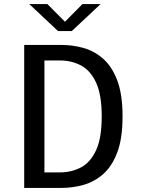

<svg xmlns="http://www.w3.org/2000/svg" viewBox="-20 -920 690 940"><path d="M98.5 0V-700H281Q334 -700 386.8 -685.8Q439.5 -671.5 483.2 -634Q527 -596.5 553.5 -527.8Q580 -459 580 -350Q580 -241 553.5 -172.2Q527 -103.5 483.2 -66Q439.5 -28.5 386.8 -14.2Q334 0 281 0ZM197.5 -76H273.5Q329.5 -76 376 -100.2Q422.5 -124.5 450.2 -184Q478 -243.5 478 -350Q478 -456.5 450.2 -516Q422.5 -575.5 376 -599.8Q329.5 -624 273.5 -624H197.5ZM123.5 -900H212L298 -813.5L383.5 -900H472.5L331.5 -768H264Z"/></svg>

Font: Trispace
Style: Regular
Weight: 400
Designer: Tyler Finck
Foundry: Etcetera Type Company
Version: Version 1.210; ttfautohint (v1.8.3)